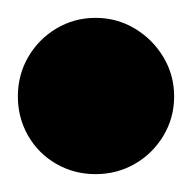

<svg xmlns="http://www.w3.org/2000/svg" viewBox="-57 -168 215 215"><path d="M-37 -60Q-37 -36 -25.5 -16Q-14 4 6 15.5Q26 27 50 27Q74 27 94 15.5Q114 4 126 -16Q138 -36 138 -60Q138 -84 126 -104Q114 -124 94 -136Q74 -148 50 -148Q26 -148 6 -136Q-14 -124 -25.5 -104Q-37 -84 -37 -60Z"/></svg>

Font: Linefont
Style: Bold
Weight: 700
Monospace: yes
Version: Version 3.002;gftools[0.9.33]